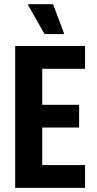

<svg xmlns="http://www.w3.org/2000/svg" viewBox="-20 -911 468 931"><path d="M53.6 0V-688H392.4V-577.4H184.9V-402.9H363.6V-292.7H184.9V-110.6H392.4V0ZM195.9 -745.9 116.8 -885.5V-890.5H237.4L289.8 -750.9V-745.9Z"/></svg>

Font: Saira Thin Condensed
Style: Regular
Weight: 100
Width: 3
Version: Version 1.101